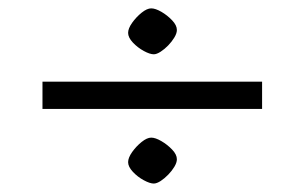

<svg xmlns="http://www.w3.org/2000/svg" viewBox="-20 -490 716 452"><path d="M80 -233.5V-297.8H597V-233.5ZM342 -57.9Q332.9 -57.9 318.5 -65.7Q304 -73.5 292.8 -85.5Q281.6 -97.5 281.6 -108.3Q281.6 -118.6 291.1 -132.1Q300.7 -145.6 313.4 -155.8Q326.1 -166 336 -166Q345.8 -166 359.9 -157.8Q374 -149.6 385.2 -137.9Q396.4 -126.2 396.4 -115.1Q396.4 -107.3 390.5 -97.4Q384.6 -87.6 376 -78.8Q367.5 -70 358.2 -63.9Q348.8 -57.9 342 -57.9ZM342 -362.2Q332.9 -362.2 318.5 -370Q304 -377.9 292.8 -389.8Q281.6 -401.8 281.6 -412.6Q281.6 -423 291.1 -436.4Q300.7 -449.9 313.4 -460.1Q326.1 -470.3 336 -470.3Q345.8 -470.3 359.9 -462.2Q374 -454 385.2 -442.2Q396.4 -430.5 396.4 -419.4Q396.4 -411.6 390.5 -401.8Q384.6 -392 376 -383.1Q367.5 -374.3 358.2 -368.3Q348.8 -362.2 342 -362.2Z"/></svg>

Font: Ancizar Sans Thin
Style: Regular
Weight: 100
Designer: Cesar Puertas, Viviana Monsalve, Julian Moncada, Julian Prieto, Jose Castro, Mariel Hernandez, Felipe Aragon, Sara Alarc
Version: Version 8.100